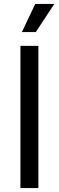

<svg xmlns="http://www.w3.org/2000/svg" viewBox="-20 -962 301 982"><path d="M176.3 -727.5V0H84.5V-727.5ZM91.8 -797.9 160.2 -941.9H257.8L163.1 -797.9Z"/></svg>

Font: Inter 18pt
Style: Regular
Weight: 400
Designer: Rasmus Andersson
Foundry: rsms
Version: Version 4.001;git-66647c0bb